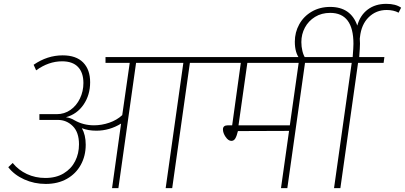

<svg xmlns="http://www.w3.org/2000/svg" viewBox="-20 -979 2107 999"><path d="M1100 -652H968L876 0H842L934 -652H688L596 0H563L610 -336Q550 -299 481 -299Q439 -299 406 -312Q426 -277 426 -226Q426 -168 400.5 -121.5Q375 -75 328 -48.5Q281 -22 218 -22Q158 -22 106 -45.5Q54 -69 23 -109L46 -131Q76 -94 120 -73.5Q164 -53 216 -53Q272 -53 311.5 -77Q351 -101 371 -140.5Q391 -180 391 -228Q391 -291 358.5 -323Q326 -355 282 -355H185V-385H275Q315 -385 346.5 -407Q378 -429 396 -466.5Q414 -504 414 -547Q414 -601 386 -630.5Q358 -660 303 -660Q233 -660 168 -613L155 -642Q226 -691 306 -691Q376 -691 412.5 -654Q449 -617 449 -551Q449 -485 415 -435Q381 -385 323 -369Q347 -366 368 -353Q414 -327 469 -327Q509 -327 548.5 -340.5Q588 -354 616 -380L655 -652H529V-682H1105Z M1700 -652H1567L1475 0H1442L1484 -298L1218 -297Q1212 -272 1204.5 -259Q1197 -246 1184 -246Q1168 -246 1154 -266.5Q1140 -287 1140 -306Q1140 -327 1166 -327H1188L1233 -652H1073L1077 -682H1704ZM1534 -652H1267L1221 -327H1488Z M2067 -939 2054 -913Q2028 -927 1992 -927Q1937 -927 1898.5 -889.5Q1860 -852 1853 -786L1852 -778Q1853 -770 1853 -752Q1853 -732 1849 -682H1980L1976 -652H1843L1751 0H1718L1810 -652H1677L1682 -682H1815Q1819 -732 1819 -751Q1819 -912 1698 -912Q1653 -912 1619 -891Q1585 -870 1566.5 -835.5Q1548 -801 1548 -760Q1548 -736 1553.5 -713.5Q1559 -691 1568 -678L1539 -673Q1514 -705 1514 -762Q1514 -811 1537 -852.5Q1560 -894 1602 -918.5Q1644 -943 1698 -943Q1805 -943 1839 -846Q1854 -900 1893.5 -929.5Q1933 -959 1990 -959Q2039 -959 2067 -939Z"/></svg>

Font: FiraGO UltraLight
Style: Italic
Weight: 200
Italic angle: -8°
Designer: bBox Type GmbH
Foundry: bBox Type GmbH
Version: Version 1.001